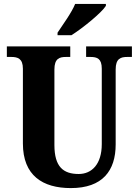

<svg xmlns="http://www.w3.org/2000/svg" viewBox="-20 -951 708 981"><path d="M274 -784V-771H345C405 -809 499 -886 521 -921V-931H364C346 -886 301 -825 274 -784ZM342 10C504 10 571 -79 571 -213V-596C571 -652 597 -660 630 -660H654V-714H420V-660H442C476 -660 500 -652 500 -600V-215C500 -112 449 -62 382 -62C304 -62 258 -98 258 -210V-596C258 -652 284 -660 317 -660H339V-714H15V-660H38C70 -660 97 -652 97 -600V-218C97 -54 198 10 342 10Z"/></svg>

Font: Noto Serif Myanmar Condensed ExtraBold
Style: Regular
Weight: 800
Width: 3
Designer: Ben Mitchell and the Monotype Design Team
Foundry: Monotype Imaging Inc.
Version: Version 2.106